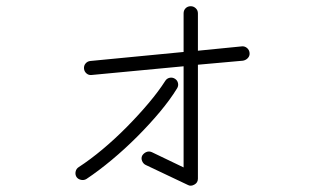

<svg xmlns="http://www.w3.org/2000/svg" viewBox="-20 -603 1040 617"><path d="M583 -9 448 -73Q440 -77 436.5 -86Q433 -95 437 -103Q442 -111 450.5 -114.5Q459 -118 468 -114L570 -65V-390L274 -362Q265 -361 258 -367Q251 -373 250 -382Q249 -392 255 -399Q261 -406 270 -407L570 -436V-560Q570 -570 576.5 -576.5Q583 -583 593 -583Q602 -583 609 -576.5Q616 -570 616 -560V-440L757 -454Q766 -455 773.5 -449Q781 -443 782 -433Q783 -424 777 -417Q771 -410 761 -408L616 -395V-29Q616 -16 605 -10Q593 -3 583 -9ZM258 -28Q250 -23 240.5 -25Q231 -27 226 -34Q221 -42 223 -51.5Q225 -61 233 -66Q270 -90 310 -123.5Q350 -157 388 -195.5Q426 -234 458 -272Q490 -310 511 -343Q516 -351 525 -353Q534 -355 542 -350Q550 -345 552 -336Q554 -327 549 -319Q527 -283 493.5 -243Q460 -203 420.5 -163.5Q381 -124 339 -89Q297 -54 258 -28Z"/></svg>

Font: Zen Kurenaido
Style: Regular
Weight: 400
Designer: Yoshimichi Ohira
Foundry: Positype
Version: Version 1.001